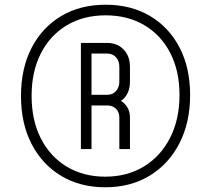

<svg xmlns="http://www.w3.org/2000/svg" viewBox="-20 -782 895 814"><path d="M426 12Q320.5 12 240 -36Q159.5 -84 114.2 -171Q69 -258 69 -375.5Q69 -492 113.8 -578.8Q158.5 -665.5 239.2 -713.8Q320 -762 428 -762Q535 -762 615.5 -714.5Q696 -667 741 -581Q786 -495 786 -379Q786 -263 741 -175Q696 -87 615 -37.5Q534 12 426 12ZM426 -33Q520.5 -33 591.2 -76.8Q662 -120.5 701.5 -198.5Q741 -276.5 741 -379Q741 -481.5 701.8 -557.5Q662.5 -633.5 592 -675.2Q521.5 -717 428 -717Q333.5 -717 262.8 -674.5Q192 -632 153 -555.2Q114 -478.5 114 -375.5Q114 -271.5 153.5 -194.5Q193 -117.5 263.5 -75.2Q334 -33 426 -33ZM323 -150V-600H434Q477.5 -600 504.2 -572Q531 -544 531 -498V-437Q531 -381 493 -354Q509.5 -344.5 520.2 -326.5Q531 -308.5 531 -283V-150H486V-283Q486 -306.5 471.8 -320.8Q457.5 -335 434 -335H368V-150ZM368 -380H434Q457.5 -380 471.8 -395.8Q486 -411.5 486 -437V-498Q486 -523.5 471.8 -539.2Q457.5 -555 434 -555H368Z"/></svg>

Font: Mohave Light
Style: Regular
Weight: 300
Designer: Gumpita Rahayu
Foundry: Tokotype
Version: Version 2.003